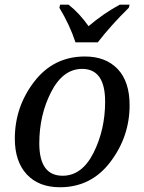

<svg xmlns="http://www.w3.org/2000/svg" viewBox="-20 -786 614 816"><path d="M340.8 -545.9Q429.2 -545.9 480 -492.7Q530.8 -439.5 530.8 -338.9Q530.8 -205.6 449.2 -97.9Q367.7 9.8 234.9 9.8Q144.5 9.8 93.8 -44.9Q43 -99.6 43 -196.8Q43 -331.5 125.2 -438.7Q207.5 -545.9 340.8 -545.9ZM246.1 -39.1Q328.6 -39.1 377.7 -137Q426.8 -234.9 426.8 -354Q426.8 -493.2 329.1 -493.2Q247.6 -493.2 197.3 -395Q147 -296.9 147 -176.8Q147 -39.1 246.1 -39.1ZM527.3 -752.9Q452.6 -679.7 395.5 -606H300.8Q276.4 -680.2 232.4 -752.9L235.4 -766.1H271.5Q317.9 -729.5 356.4 -674.8Q419.4 -728.5 488.8 -766.1H530.8Z"/></svg>

Font: Droid Serif
Style: Italic
Weight: 400
Italic angle: -12°
Designer: Monotype Design team
Foundry: Monotype Imaging Inc.
Version: Version 1.03